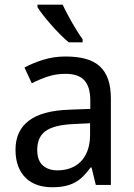

<svg xmlns="http://www.w3.org/2000/svg" viewBox="-20 -786 571 816"><path d="M387.2 0 369.1 -74.2H365.2Q349.1 -52.2 333 -36.4Q316.9 -20.5 297.9 -10.3Q278.8 0 255.4 4.9Q231.9 9.8 201.2 9.8Q167.5 9.8 139.2 0.2Q110.8 -9.3 90.1 -29.1Q69.3 -48.8 57.6 -78.9Q45.9 -108.9 45.9 -149.9Q45.9 -230 102.3 -272.9Q158.7 -315.9 273.9 -319.8L363.8 -323.2V-356.9Q363.8 -389.6 356.7 -411.6Q349.6 -433.6 336.2 -447Q322.8 -460.4 303 -466.3Q283.2 -472.2 257.8 -472.2Q217.3 -472.2 182.4 -460.4Q147.5 -448.7 115.2 -432.1L84 -499Q120.1 -518.6 164.6 -532.2Q209 -545.9 257.8 -545.9Q307.6 -545.9 344 -535.9Q380.4 -525.9 404.1 -504.2Q427.7 -482.4 439.5 -448.7Q451.2 -415 451.2 -367.2V0ZM224.1 -62Q253.9 -62 279.3 -71.3Q304.7 -80.6 323.2 -99.4Q341.8 -118.2 352.3 -146.7Q362.8 -175.3 362.8 -213.9V-262.2L293 -258.8Q249 -256.8 219.2 -249Q189.5 -241.2 171.6 -227.3Q153.8 -213.4 146 -193.6Q138.2 -173.8 138.2 -148.9Q138.2 -104 161.9 -83Q185.5 -62 224.1 -62ZM331.1 -606H272.5Q255.4 -619.6 235.4 -639.9Q215.3 -660.2 196.5 -681.6Q177.7 -703.1 162.4 -722.9Q147 -742.7 139.2 -755.9V-766.1H246.1Q253.9 -749.5 264.4 -729.7Q274.9 -710 286.1 -690.2Q297.4 -670.4 309.1 -651.9Q320.8 -633.3 331.1 -619.1Z"/></svg>

Font: Droid Sans
Style: Regular
Weight: 400
Foundry: Ascender Corporation
Version: Version 1.00 build 114